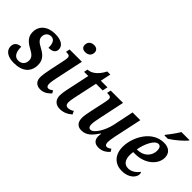

<svg xmlns="http://www.w3.org/2000/svg" viewBox="14 -1446 2136 2136"><g transform="rotate(45 1082.5 -378.0)"><path d="M175 10C312 10 383 -58 383 -166C383 -237 348 -281 272 -321C216 -350 186 -377 187 -419C188 -463 216 -495 262 -495C317 -495 331 -436 329 -383C388 -383 424 -404 424 -453C424 -499 384 -546 274 -546C155 -546 80 -481 80 -384C80 -310 122 -269 193 -231C251 -200 277 -175 277 -131C277 -77 243 -44 191 -44C127 -44 105 -106 107 -177C66 -177 19 -157 19 -97C19 -30 80 10 175 10Z M653 -637C691 -637 730 -658 730 -709C730 -748 701 -764 667 -764C626 -764 591 -741 591 -691C591 -653 618 -637 653 -637ZM590 10C651 10 690 -25 718 -54L700 -85C680 -70 664 -61 646 -61C628 -61 617 -77 617 -105C617 -132 625 -177 633 -213L702 -536H508L499 -489H513C544 -489 559 -482 559 -454C559 -442 557 -424 552 -402L518 -241C505 -182 495 -120 495 -85C495 -30 528 10 590 10Z M898 10C960 10 1005 -15 1043 -48L1025 -86C1006 -73 980 -62 956 -62C930 -62 914 -78 914 -111C914 -132 919 -162 926 -196L986 -474H1091L1104 -536H1000L1026 -659H978C925 -556 858 -519 808 -519L798 -474H864L804 -191C798 -164 792 -125 792 -97C792 -28 835 10 898 10Z M1508 10C1569 10 1609 -23 1637 -53L1618 -84C1598 -69 1584 -61 1566 -61C1548 -61 1537 -77 1537 -105C1537 -135 1544 -174 1550 -204L1621 -536H1499L1448 -290C1425 -185 1357 -68 1304 -68C1277 -68 1268 -90 1268 -119C1268 -148 1277 -198 1286 -237L1349 -536H1155L1145 -489H1158C1192 -489 1208 -480 1208 -454C1208 -438 1203 -414 1198 -388L1160 -212C1153 -177 1143 -131 1143 -97C1143 -40 1166 9 1236 9C1316 9 1361 -41 1414 -120H1419C1417 -104 1416 -90 1416 -79C1416 -31 1439 10 1508 10Z M1930 -606H1984C2044 -642 2132 -719 2162 -756L2165 -766H2038C2010 -719 1966 -658 1933 -619ZM1873 10C1989 10 2042 -59 2042 -107C2042 -119 2038 -131 2032 -135C2007 -98 1960 -60 1904 -60C1844 -60 1812 -104 1812 -180C1812 -196 1814 -215 1816 -229H1849C1998 -229 2110 -326 2110 -434C2110 -504 2065 -546 1986 -546C1797 -546 1691 -338 1691 -188C1691 -55 1773 10 1873 10ZM1832 -279H1823C1841 -379 1893 -493 1952 -493C1978 -493 1994 -471 1994 -431C1994 -340 1924 -279 1832 -279Z"/></g></svg>

Font: Noto Serif Condensed SemiBold
Style: Italic
Weight: 600
Width: 3
Italic angle: -12°
Designer: Monotype Design Team
Foundry: Monotype Imaging Inc.
Version: Version 2.014